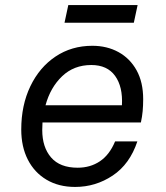

<svg xmlns="http://www.w3.org/2000/svg" viewBox="-20 -721 658 759"><path d="M523 -162Q493 -72 425.5 -27Q358 18 277 18Q212 18 164 -10.5Q116 -39 90 -90Q64 -141 64 -209Q64 -305 100 -380Q136 -455 199.5 -497.5Q263 -540 345 -540Q403 -540 448.5 -515Q494 -490 520 -443Q546 -396 546 -329Q546 -304 544 -282Q542 -260 537 -237H148Q147 -222 147 -207Q147 -139 182 -98.5Q217 -58 287 -58Q337 -58 375 -83.5Q413 -109 435 -162ZM341 -464Q272 -464 225.5 -419.5Q179 -375 160 -305H462Q466 -378 435 -421Q404 -464 341 -464ZM250 -701H524L509 -631H235Z"/></svg>

Font: Fragment Mono SC
Style: Italic
Weight: 400
Italic angle: -12°
Monospace: yes
Designer: Wei Huang based on Nimbus Sans by URW Studio, based on Helvetica by Max Miedinger.
Foundry: Wei Huang
Version: Version 1.012; ttfautohint (v1.8.4.7-5d5b)